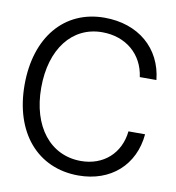

<svg xmlns="http://www.w3.org/2000/svg" viewBox="-82 -800 815 887"><g transform="rotate(10 325.0 -356.5)"><path d="M615 -228H537C526 -123 449 -55 344 -55C200 -55 105 -175 105 -357C105 -539 198 -658 339 -658C450 -658 531 -589 545 -484H623C608 -631 496 -726 338 -726C149 -726 27 -580 27 -357C27 -133 152 13 344 13C496 13 602 -82 615 -228Z"/></g></svg>

Font: Non Bureau Light
Style: Regular
Weight: 300
Designer: Jona Saucedo
Foundry: Non Foundry
Version: Version 1.000;FEAKit 1.0